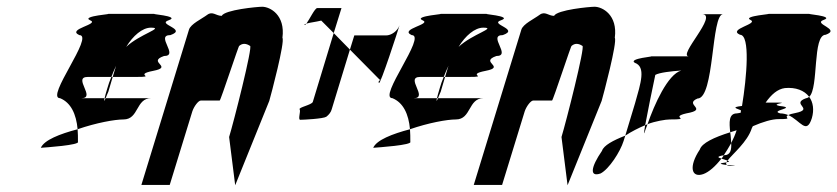

<svg xmlns="http://www.w3.org/2000/svg" viewBox="-20 -736 2481 569"><path d="M101 -298C115 -299 218 -306 211 -316C211 -329 211 -341 210 -353C157 -339 111 -321 101 -298ZM158 -445C190 -432 206 -398 210 -353C265 -372 320 -382 346 -382C392 -382 382 -445 428 -445H293C290 -437 287 -433 290 -445H221C266 -445 194 -508 240 -508H310C314 -519 319 -530 324 -541L314 -508H384C447 -508 373 -514 434 -526C496 -538 414 -552 466 -570C512 -570 439 -632 485 -632C537 -650 443 -664 480 -676C518 -689 413 -695 441 -695H297C325 -695 218 -689 247 -676C277 -664 176 -650 215 -632C261 -632 113 -445 158 -445ZM298 -474C294 -460 291 -451 290 -445H293C296 -453 301 -464 301 -464L314 -508H310C305 -496 301 -485 298 -474ZM354 -597C374 -630 402 -654 427 -654C469 -654 394 -635 354 -597Z M399 -188H483L550 -406C555 -421 568 -438 575 -438H631C634 -438 689 -607 689 -600C698 -608 709 -608 721 -600C730 -600 672 -372 659 -330L677 -187L778 -437C783 -454 825 -612 817 -624C826 -692 780 -716 757 -716C743 -716 646 -707 637 -689C620 -689 610 -704 594 -692C578 -680 545 -665 540 -648Z M882 -662C883 -661 886 -663 888 -666C885 -665 881 -663 882 -662ZM888 -666C897 -669 916 -671 932 -675L969 -638L992 -712H920C913 -712 897 -678 888 -666ZM868 -412C872 -406 862 -381 870 -381C879 -381 938 -384 947 -390C955 -396 961 -404 963 -412L1017 -589L969 -638L907 -434C904 -425 864 -418 868 -412ZM1017 -589 1105 -500C1113 -500 1098 -497 1103 -490C1107 -484 1160 -647 1164 -661C1158 -644 1140 -631 1124 -631H1030ZM1164 -662C1164 -662 1164 -661 1164 -661C1164 -661 1164 -662 1164 -662Z M1086 -298C1100 -299 1203 -306 1196 -316C1196 -329 1196 -341 1195 -353C1142 -339 1096 -321 1086 -298ZM1143 -445C1175 -432 1191 -398 1195 -353C1250 -372 1305 -382 1331 -382C1377 -382 1367 -445 1413 -445H1278C1275 -437 1272 -433 1275 -445H1206C1251 -445 1179 -508 1225 -508H1295C1299 -519 1304 -530 1309 -541L1299 -508H1369C1432 -508 1358 -514 1419 -526C1481 -538 1399 -552 1451 -570C1497 -570 1424 -632 1470 -632C1522 -650 1428 -664 1465 -676C1503 -689 1398 -695 1426 -695H1282C1310 -695 1203 -689 1232 -676C1262 -664 1161 -650 1200 -632C1246 -632 1098 -445 1143 -445ZM1283 -474C1279 -460 1276 -451 1275 -445H1278C1281 -453 1286 -464 1286 -464L1299 -508H1295C1290 -496 1286 -485 1283 -474ZM1339 -597C1359 -630 1387 -654 1412 -654C1454 -654 1379 -635 1339 -597Z M1384 -188H1468L1535 -406C1540 -421 1553 -438 1560 -438H1616C1619 -438 1674 -607 1674 -600C1683 -608 1694 -608 1706 -600C1715 -600 1657 -372 1644 -330L1662 -187L1763 -437C1768 -454 1810 -612 1802 -624C1811 -692 1765 -716 1742 -716C1728 -716 1631 -707 1622 -689C1605 -689 1595 -704 1579 -692C1563 -680 1530 -665 1525 -648Z M1764 -289C1731 -241 1726 -210 1760 -222C1785 -235 1818 -286 1828 -318L1833 -334C1797 -320 1769 -305 1764 -289ZM1861 -550C1895 -538 1879 -490 1862 -430L1833 -334C1851 -346 1873 -357 1892 -365C1899 -402 1913 -473 1922 -514C1934 -521 1970 -525 1999 -527C1959 -516 1919 -426 1899 -368C1922 -377 1953 -382 1965 -382C2034 -382 1962 -388 2014 -400C2082 -412 2005 -426 2047 -444C2098 -444 2087 -694 2123 -694H2060C2111 -694 1986 -569 2022 -569H1908C1925 -569 1841 -563 1861 -550ZM1918 -509C1918 -510 1919 -511 1919 -512ZM1892 -365C1888 -341 1887 -332 1893 -352C1895 -357 1897 -362 1899 -368C1897 -367 1894 -366 1892 -365Z M2054 -293C2020 -242 2029 -208 2064 -220C2081 -226 2100 -243 2118 -266C2108 -269 2102 -272 2125 -276C2132 -287 2140 -299 2147 -312C2146 -322 2146 -333 2144 -344C2096 -329 2060 -312 2054 -293ZM2173 -633C2204 -633 2193 -507 2179 -422C2143 -418 2166 -414 2176 -409C2175 -407 2176 -404 2175 -402C2173 -401 2168 -401 2164 -400C2139 -400 2141 -373 2144 -344C2151 -346 2156 -348 2163 -350C2159 -337 2153 -324 2147 -312C2148 -292 2145 -276 2126 -276H2125C2123 -272 2121 -269 2118 -266C2123 -264 2132 -262 2136 -260C2151 -280 2195 -315 2208 -356L2211 -362C2241 -375 2268 -383 2287 -383C2335 -383 2300 -387 2316 -395C2309 -398 2300 -400 2292 -400C2259 -409 2346 -416 2290 -422C2258 -429 2331 -432 2276 -432H2249C2266 -456 2284 -472 2306 -475C2338 -478 2364 -468 2378 -449C2407 -475 2387 -633 2427 -633C2474 -650 2387 -665 2421 -677C2456 -689 2358 -695 2382 -695H2254C2279 -695 2178 -689 2204 -677C2230 -665 2135 -650 2173 -633ZM2128 -254C2105 -251 2119 -249 2134 -247C2132 -249 2131 -252 2133 -255C2132 -255 2130 -254 2128 -254ZM2133 -255C2144 -257 2141 -258 2136 -260C2134 -258 2134 -257 2133 -255ZM2134 -247C2136 -245 2140 -244 2148 -244C2171 -244 2151 -245 2134 -247ZM2316 -395C2352 -379 2370 -335 2386 -386C2393 -410 2390 -433 2378 -449C2375 -447 2372 -445 2369 -445C2321 -428 2396 -413 2337 -401C2326 -399 2320 -397 2316 -395Z"/></svg>

Font: bitstorm
Style: maxcnobl
Weight: 400
Version: Version 0.2